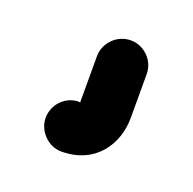

<svg xmlns="http://www.w3.org/2000/svg" viewBox="-60 -112 371 369"><g transform="rotate(20 125.0 72.5)"><path d="M100.1 43.9V89.4V95.7L99.6 95.2C99.6 94.7 99.1 94.2 98.1 94.2C69.8 94.2 47.9 117.7 47.9 145C47.9 171.4 70.8 195.8 98.1 195.8C168 195.8 201.7 143.1 201.7 89.4V0C201.7 -29.3 177.2 -50.8 151.4 -50.8C123 -50.8 100.1 -27.3 100.1 0Z"/></g></svg>

Font: LOB TGL 0-17
Style: Regular
Weight: 400
Designer: Peter Wiegel + adaptations and expanded glyphset by Studio LOB
Foundry: Peter Wiegel + adaptations and expanded glyphset by Studio LOB
Version: Version 1.003;Glyphs 3.1.2 (3151)